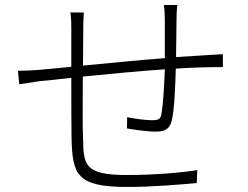

<svg xmlns="http://www.w3.org/2000/svg" viewBox="-20 -747 996 770"><path d="M637.1 -726.9C639.9 -712 641 -684.3 641 -665.1V-513.8C532 -505.7 410.9 -492.9 312.9 -484L313.9 -633.2C313.9 -655.2 315 -681.1 316.1 -697.1H262.1C266 -670.1 266 -654.1 266 -631V-479C210.9 -474.1 165.8 -469.1 138.8 -467C112.9 -464.8 82.7 -463.1 51.8 -463.1L57.2 -409.1C83.1 -413 114 -418 142 -421.9C171.2 -424 214.8 -429 266 -435C266 -337 266 -230.8 267 -190C271 -47.9 286.9 2.8 490.1 2.8C590.2 2.8 706.3 -7.1 769.2 -13.1L771 -65C713.8 -55 598 -45.1 489 -45.1C312.9 -45.1 315.7 -89.1 312.9 -196C310.7 -230.1 312.1 -335.9 312.1 -440C414.1 -449.9 535.9 -462 641 -469.1C638.8 -403.1 633.9 -326 627.8 -291.9C625 -268.8 615.1 -264.9 589.1 -264.9C565 -264.9 525.2 -269.9 490.1 -277L489 -231.9C511 -228 568.9 -219.1 604 -219.1C643.1 -219.1 663 -231.2 670.1 -269.2C680 -315.3 682.9 -405.9 685 -471.9C747.9 -475.9 811.1 -478 873.9 -478V-529.8C854.8 -528.8 834.2 -527 810 -525.9C773.1 -523.8 731.2 -521 686.1 -518.1C687.1 -564.3 686.8 -620.7 687.9 -665.8C687.9 -683.9 688.9 -710.9 691.1 -726.9Z"/></svg>

Font: Karasuma Gothic
Style: Light
Weight: 300
Designer: Rasmus Andersson / Ryoko Nishizuka
Foundry: rsms
Version: Version 1.00